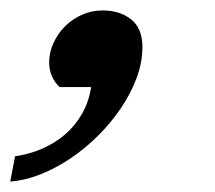

<svg xmlns="http://www.w3.org/2000/svg" viewBox="-75 -175 416 371"><path d="M200.2 -84Q200.2 -54.7 189.2 -24.9Q178.2 4.9 159.2 33.2Q140.1 61.5 115 86.7Q89.8 111.8 61.5 130.9Q33.2 149.9 3.2 161.9Q-26.9 173.8 -55.2 175.8L-45.9 127Q-18.1 123 6.6 112.3Q31.2 101.6 50.8 84.7Q70.3 67.9 83.5 44.9Q96.7 22 101.1 -6.8H40Q30.3 -16.1 25.1 -28.3Q20 -40.5 20 -54.2Q20 -74.2 28.6 -92.5Q37.1 -110.8 51.3 -124.8Q65.4 -138.7 84 -146.7Q102.5 -154.8 123 -154.8Q156.7 -154.8 178.5 -137.5Q200.2 -120.1 200.2 -84Z"/></svg>

Font: Charis SIL
Style: Bold Italic
Weight: 700
Italic angle: -11°
Foundry: SIL International
Version: Version 4.112